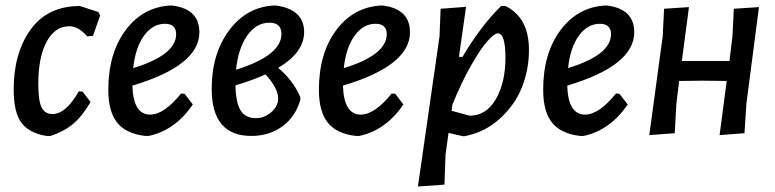

<svg xmlns="http://www.w3.org/2000/svg" viewBox="-20 -490 2834 702"><path d="M272 -468 340 -446 346 -433 320 -359 299 -357Q267 -394 233 -394Q181 -394 150.5 -337.5Q120 -281 120 -182Q120 -122 132 -97.5Q144 -73 172 -73Q221 -73 268 -156L282 -155L311 -117Q280 -64 246 -36Q212 -8 165 7H150Q87 -3 58.5 -41Q30 -79 30 -163Q30 -296 92 -382Q154 -468 272 -468Z M685 -108Q621 -14 524 7H511Q441 -1 408.5 -41.5Q376 -82 376 -162Q376 -295 439.5 -380Q503 -465 605 -470L615 -469Q709 -455 709 -372Q709 -250 464 -177Q467 -71 529 -71Q580 -71 642 -148L655 -147ZM583 -403Q538 -403 506.5 -359.5Q475 -316 467 -241Q624 -289 624 -365Q624 -403 583 -403Z M899 7Q754 7 754 -165Q754 -294 818.5 -380Q883 -466 985 -470L995 -469Q1092 -453 1092 -373Q1092 -298 997 -242Q1051 -197 1078 -135V-125Q1061 -64 1013 -28.5Q965 7 899 7ZM965 -407Q917 -407 884 -360Q851 -313 843 -235Q1009 -287 1009 -366Q1009 -407 965 -407ZM997 -130Q997 -167 951 -218Q899 -195 841 -178Q842 -115 859.5 -86.5Q877 -58 916 -58Q947 -58 972 -80Q997 -102 997 -130Z M1455 -108Q1391 -14 1294 7H1281Q1211 -1 1178.5 -41.5Q1146 -82 1146 -162Q1146 -295 1209.5 -380Q1273 -465 1375 -470L1385 -469Q1479 -455 1479 -372Q1479 -250 1234 -177Q1237 -71 1299 -71Q1350 -71 1412 -148L1425 -147ZM1353 -403Q1308 -403 1276.5 -359.5Q1245 -316 1237 -241Q1394 -289 1394 -365Q1394 -403 1353 -403Z M1684 -465 1658 -282H1671Q1737 -394 1812 -468H1828Q1914 -426 1914 -307Q1914 -237 1889 -172.5Q1864 -108 1808.5 -57Q1753 -6 1678 8H1673L1620 -4L1609 75L1605 185L1508 192L1587 -357L1591 -458ZM1800 -368Q1788 -368 1763 -340.5Q1738 -313 1702 -250Q1666 -187 1634 -107L1631 -85L1697 -67Q1758 -67 1793 -127.5Q1828 -188 1828 -279Q1828 -368 1800 -368Z M2275 -108Q2211 -14 2114 7H2101Q2031 -1 1998.5 -41.5Q1966 -82 1966 -162Q1966 -295 2029.5 -380Q2093 -465 2195 -470L2205 -469Q2299 -455 2299 -372Q2299 -250 2054 -177Q2057 -71 2119 -71Q2170 -71 2232 -148L2245 -147ZM2173 -403Q2128 -403 2096.5 -359.5Q2065 -316 2057 -241Q2214 -289 2214 -365Q2214 -403 2173 -403Z M2499 -464 2473 -267H2647L2658 -357L2663 -458L2755 -464L2709 -111L2702 -3L2611 4L2637 -194L2548 -195L2463 -194L2453 -111L2447 -3L2354 4L2403 -357L2408 -458Z"/></svg>

Font: Alegreya Sans Medium
Style: Italic
Weight: 500
Italic angle: -7°
Designer: Juan Pablo del Peral
Foundry: Huerta Tipografica
Version: Version 2.007